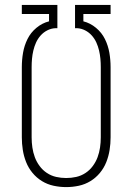

<svg xmlns="http://www.w3.org/2000/svg" viewBox="-20 -755 540 783"><path d="M250 8Q224 8 198.5 2.5Q173 -3 151 -16.5Q129 -30 112.5 -50Q96 -70 86.5 -94Q77 -118 73 -143.5Q69 -169 69 -195V-481Q69 -511 74 -540Q79 -569 92 -595.5Q105 -622 128.5 -641.5Q152 -661 180 -668V-698H69V-735H214V-640H205Q188 -639 172.5 -631Q157 -623 145.5 -610Q134 -597 127 -581.5Q120 -566 116 -549Q112 -532 110.5 -515Q109 -498 109 -481V-195Q109 -174 112 -153.5Q115 -133 122 -114Q129 -95 141.5 -78Q154 -61 171.5 -49.5Q189 -38 209 -33.5Q229 -29 250 -29Q271 -29 291 -33.5Q311 -38 328.5 -49.5Q346 -61 358.5 -78Q371 -95 378 -114Q385 -133 388 -153.5Q391 -174 391 -195V-481Q391 -498 389.5 -515Q388 -532 384 -549Q380 -566 373 -581.5Q366 -597 354.5 -610Q343 -623 327.5 -631Q312 -639 295 -640H286V-735H431V-698H320V-668Q348 -661 371.5 -641.5Q395 -622 408 -595.5Q421 -569 426 -540Q431 -511 431 -481V-195Q431 -169 427 -143.5Q423 -118 413.5 -94Q404 -70 387.5 -50Q371 -30 349 -16.5Q327 -3 301.5 2.5Q276 8 250 8Z"/></svg>

Font: Iosevka SS18 Extralight
Style: Regular
Weight: 200
Monospace: yes
Designer: Belleve Invis
Foundry: Belleve Invis
Version: Version 25.1.1; ttfautohint (v1.8.4)